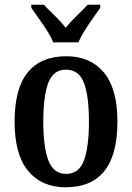

<svg xmlns="http://www.w3.org/2000/svg" viewBox="-20 -786 562 816"><path d="M259 10Q158 10 100 -59Q42 -128 42 -269Q42 -410 98 -478.5Q154 -547 262 -547Q363 -547 421 -478.5Q479 -410 479 -269Q479 -128 423.5 -59Q368 10 259 10ZM261 -47Q315 -47 336.5 -103.5Q358 -160 358 -269Q358 -379 336.5 -434.5Q315 -490 260 -490Q207 -490 185.5 -434.5Q164 -379 164 -269Q164 -160 186 -103.5Q208 -47 261 -47ZM206 -606Q197 -629 180 -655.5Q163 -682 144.5 -708Q126 -734 113 -753V-766H166Q186 -745 213 -719Q240 -693 259 -668Q279 -693 306 -719Q333 -745 353 -766H406V-753Q393 -734 374.5 -708Q356 -682 339.5 -655.5Q323 -629 313 -606Z"/></svg>

Font: Noto Serif Condensed SemiBold
Style: Regular
Weight: 600
Width: 3
Designer: Monotype Design Team
Foundry: Monotype Imaging Inc.
Version: Version 2.013